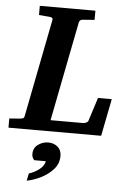

<svg xmlns="http://www.w3.org/2000/svg" viewBox="-77 -716 699 1038"><g transform="rotate(5 272.5 -197.0)"><path d="M-15.1 0V-49.8L42 -54.2Q56.2 -55.7 60.8 -58.6Q65.4 -61.5 66.9 -70.8L170.9 -601.1Q174.3 -614.3 154.8 -616.2L96.2 -621.1V-670.9H397.9V-621.1L333 -616.2Q326.7 -615.7 321.5 -612.3Q316.4 -608.9 314 -600.1L208 -60.1H383.8Q391.6 -60.1 400.9 -64Q410.2 -67.9 412.1 -74.2L453.1 -202.1H527.8L487.8 0ZM278.3 127.9Q278.3 169.9 250.5 200.9Q222.7 231.9 183.1 251.2Q143.6 270.5 107.9 276.9L116.2 236.8Q141.6 230 168.9 210.4Q196.3 190.9 202.1 163.1H139.2Q126 149.9 126 130.9Q126 97.7 151.1 79.3Q176.3 61 206.1 61Q236.8 61 257.6 78.6Q278.3 96.2 278.3 127.9Z"/></g></svg>

Font: Charis
Style: Bold Italic
Weight: 700
Italic angle: -11°
Designer: Walt Agee, Miriam Martin, Annie Olsen, Victor Gaultney, Lorna Priest, Alan Ward, Bob Hallissy, Martin Hosken, Sharon Cor
Foundry: SIL Global
Version: Version 7.000